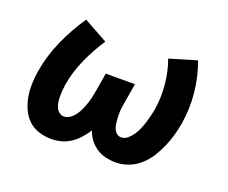

<svg xmlns="http://www.w3.org/2000/svg" viewBox="-93 -674 986 829"><g transform="rotate(20 400.0 -260.0)"><path d="M208 8Q178 8 150 -1Q122 -10 102 -29Q82 -48 70 -74.5Q58 -101 53 -129.5Q48 -158 49 -188.5Q50 -219 55 -249Q67 -322 98.5 -393Q130 -464 174 -528L284 -467Q248 -413 221.5 -353.5Q195 -294 185 -233Q183 -220 182 -206.5Q181 -193 181 -180Q181 -167 182.5 -154.5Q184 -142 188.5 -130.5Q193 -119 203 -110.5Q213 -102 226 -102Q241 -102 255 -112.5Q269 -123 278.5 -137Q288 -151 294.5 -166.5Q301 -182 306 -197.5Q311 -213 314 -228.5Q317 -244 320 -260L333 -338H467L454 -260Q452 -249 450 -237.5Q448 -226 447 -214.5Q446 -203 446 -191.5Q446 -180 447 -169Q448 -158 449.5 -147Q451 -136 455.5 -126Q460 -116 468.5 -109Q477 -102 489 -102Q505 -102 518.5 -113.5Q532 -125 541.5 -139.5Q551 -154 557.5 -169.5Q564 -185 569 -201Q574 -217 578 -233Q582 -249 585 -265Q594 -324 588.5 -381.5Q583 -439 564 -491L688 -528Q712 -463 719.5 -391.5Q727 -320 715 -247Q710 -219 702 -190.5Q694 -162 682 -134.5Q670 -107 653.5 -81Q637 -55 614 -34.5Q591 -14 562 -3Q533 8 505 8Q480 8 457 2.5Q434 -3 415 -15.5Q396 -28 382 -46.5Q368 -65 361 -87Q348 -67 332 -49Q316 -31 296 -17.5Q276 -4 253 2Q230 8 208 8Z"/></g></svg>

Font: Iosevka Aile Extrabold Oblique
Style: Regular
Weight: 800
Italic angle: -9°
Designer: Belleve Invis
Foundry: Belleve Invis
Version: Version 31.1.0; ttfautohint (v1.8.4)